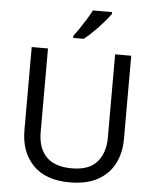

<svg xmlns="http://www.w3.org/2000/svg" viewBox="-62 -996 855 1057"><g transform="rotate(5 365.5 -467.0)"><path d="M640 -252Q640 -178 610 -118.5Q580 -59 518.5 -24.5Q457 10 362 10Q229 10 159.5 -62.5Q90 -135 90 -254V-714H180V-251Q180 -164 226.5 -116Q273 -68 367 -68Q464 -68 507.5 -119.5Q551 -171 551 -252V-714H640ZM514 -934Q502 -916 477 -887.5Q452 -859 423.5 -830.5Q395 -802 371 -784H313V-796Q328 -815 345.5 -841Q363 -867 380 -894.5Q397 -922 408 -944H514Z"/></g></svg>

Font: Noto Sans Kaithi
Style: Regular
Weight: 400
Designer: Monotype Design Team
Foundry: Monotype Imaging Inc.
Version: Version 2.005; ttfautohint (v1.8.4.7-5d5b)